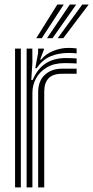

<svg xmlns="http://www.w3.org/2000/svg" viewBox="-20 -810 403 830"><path d="M95.1 0V-600H119.8L120 -540L115.2 -463.9H121Q142.1 -513.2 178 -536.2Q213.8 -559.1 264.2 -559.1Q277.4 -559.1 291.2 -558.5Q305 -558 311.2 -557.3V-535.6Q303.8 -536.2 288.7 -536.7Q273.5 -537.2 259.5 -537.2Q213.7 -537.2 182.6 -518.7Q151.5 -500.2 135.8 -471Q120.1 -441.7 120.1 -409.2V0ZM45.1 0V-600H70.1V0ZM145 0V-411.4Q145 -460.3 173.9 -486.7Q202.8 -513.1 248.2 -513.1Q264.2 -513.1 280.4 -513.1Q296.7 -513.1 311.2 -513.1V-491.1Q296.8 -491.3 279.9 -491.2Q262.9 -491.1 248.2 -491.1Q208.5 -491.1 189.9 -471.4Q171.2 -451.6 171.2 -414V0ZM132.5 -515.1 144.7 -580.7V-600H169.6L169.9 -595.9L153.6 -552.7H158.2Q176.8 -576.2 209.3 -589.5Q241.8 -602.9 275.6 -602.9Q283.5 -602.9 292.9 -602.4Q302.3 -601.9 311.2 -600.8V-579.1Q303.8 -580.1 295.4 -580.6Q287 -581.1 277.4 -581.1Q231.7 -581.1 197.1 -566Q162.5 -550.9 138.4 -515.1ZM136.8 -645 227.7 -790.3H255.5L160.7 -645ZM229.6 -645 335.6 -790.3H363.3L253.6 -645ZM183.3 -645 281.7 -790.3H309.4L207.1 -645Z"/></svg>

Font: Big Shoulders Inline Display SC Thin
Style: Regular
Weight: 100
Designer: Patric King
Foundry: XO Type Co
Version: Version 2.002